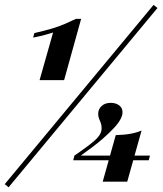

<svg xmlns="http://www.w3.org/2000/svg" viewBox="-40 -708 676 796"><path d="M124.1 -375.8 180.1 -573.2Q167.4 -569.6 154.5 -565.6Q141.5 -561.7 127.3 -558.5Q113 -555.4 97.5 -552.2L102.4 -570.8Q144.9 -580.5 175.6 -589.7Q206.3 -598.9 229.8 -609.2Q253.3 -619.5 274.9 -629.9H296.4L225.8 -375.8ZM-4.3 68.4 -20.4 55.5 596.7 -687.8 612.8 -674.9ZM263.6 -43.5 268.5 -62.9Q281.8 -72.3 292.9 -79.9Q303.9 -87.6 314.4 -95.3Q324.9 -103 334.8 -110.8Q360.8 -130.7 371 -145.6Q381.3 -160.6 381.3 -175.9Q381.3 -189.9 377.7 -198.6Q374.2 -207.4 370.7 -216Q367.1 -224.5 367.1 -236Q367.1 -255.7 381.4 -268.6Q395.6 -281.6 419 -281.6Q440.3 -281.6 454.2 -271.1Q468 -260.5 468 -242.3Q468 -229.3 459.2 -213.1Q450.5 -196.8 432 -176.9Q413.6 -157 383.8 -131Q367.4 -116.7 346 -100.5Q324.6 -84.4 290.7 -59.7L273.7 -62.9H581.6L576.7 -43.5ZM385.8 45.2 439.9 -147.8Q476.9 -148.9 501.8 -153.6Q526.7 -158.2 546.9 -166.9L487.5 45.2Z"/></svg>

Font: Playfair 5pt SemiExpanded Light 12pt
Style: Italic
Weight: 300
Italic angle: -15.6°
Version: Version 2.000;gftools[0.9.28]